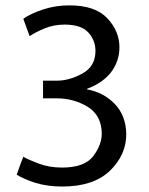

<svg xmlns="http://www.w3.org/2000/svg" viewBox="-20 -681 553 712"><path d="M42 -33.2C52.4 -63.2 60.5 -85.3 66.4 -99.6C78.8 -92.4 98 -84 124 -74.2C150.1 -64.5 178.7 -59.6 210 -59.6C266 -59.6 304.7 -73.9 326.2 -102.5C347 -130.5 357.4 -158.2 357.4 -185.5C356.8 -231.1 339.2 -264.3 304.7 -285.2C270.2 -306 231.8 -316.4 189.5 -316.4H139.6V-381.8H189.5C221.4 -381.8 253.3 -390.6 285.2 -408.2C317.7 -425.8 334 -453.8 334 -492.2C334 -518.2 325.2 -541 307.6 -560.5C289.4 -580.1 260.1 -589.8 219.7 -589.8C193.7 -589.8 169.3 -585.3 146.5 -576.2C123 -566.4 104.2 -556.6 89.8 -546.9L66.4 -611.3C83.3 -623.7 107.4 -635.1 138.7 -645.5C169.3 -655.9 202.1 -661.1 237.3 -661.1C301.1 -661.1 348 -645.2 377.9 -613.3C407.9 -581.4 422.9 -545.6 422.9 -505.9C422.9 -472 412.8 -441.4 392.6 -414.1C372.4 -387.4 342.4 -366.5 302.7 -351.6V-349.6C343.1 -342.4 377.3 -324.5 405.3 -295.9C433.3 -266.6 447.6 -229.2 448.2 -183.6C448.2 -132.2 428.1 -86.9 387.7 -47.9C347.3 -8.8 288.4 10.7 210.9 10.7C174.5 10.7 141.3 6.2 111.3 -2.9C81.4 -12.7 58.3 -22.8 42 -33.2Z"/></svg>

Font: ImmaginiFont
Style: Regular
Weight: 400
Version: Version 1.0